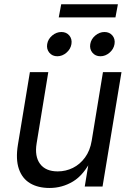

<svg xmlns="http://www.w3.org/2000/svg" viewBox="-20 -890 632 916"><path d="M216.3 6.8Q161.6 6.8 123.8 -15.6Q85.9 -38.1 70.1 -84Q54.2 -129.9 65.4 -199.2L122.6 -545.9H210.4L154.8 -206.5Q144.5 -144 171.1 -108.2Q197.8 -72.3 255.4 -72.3Q293.9 -72.3 327.9 -89.1Q361.8 -106 385.7 -138.7Q409.7 -171.4 417.5 -218.8L471.2 -545.9H559.6L469.2 0H384.3L406.2 -132.3H418Q380.4 -55.7 328.6 -24.4Q276.9 6.8 216.3 6.8ZM459 -621.6Q435.1 -621.6 420.9 -638.7Q406.7 -655.8 410.6 -679.7Q414.6 -703.6 434.6 -720.5Q454.6 -737.3 478.5 -737.3Q502.4 -737.3 516.4 -720.5Q530.3 -703.6 526.4 -679.7Q522.5 -655.8 502.7 -638.7Q482.9 -621.6 459 -621.6ZM253.4 -621.6Q229.5 -621.6 215.3 -638.7Q201.2 -655.8 205.1 -679.7Q209 -703.6 229 -720.5Q249 -737.3 272.9 -737.3Q296.9 -737.3 310.8 -720.5Q324.7 -703.6 320.8 -679.7Q316.9 -655.8 297.1 -638.7Q277.3 -621.6 253.4 -621.6ZM542.5 -869.6 530.8 -807.1H260.3L272 -869.6Z"/></svg>

Font: Inter Variable
Style: Italic
Weight: 400
Italic angle: -9.39999°
Designer: Rasmus Andersson
Foundry: rsms
Version: Version 4.001;git-9221beed3